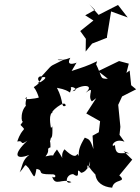

<svg xmlns="http://www.w3.org/2000/svg" viewBox="-20 -828 651 890"><path d="M335 -538C352 -544 278 -510 306 -560C253 -539 223 -556 274 -551C196 -510 236 -541 167 -468C215 -480 177 -449 154 -441C207 -490 133 -478 165 -447C121 -403 136 -451 160 -376C147 -371 75 -361 105 -378C82 -312 129 -324 120 -350C68 -333 78 -245 89 -268L75 -249C107 -215 85 -247 60 -172C93 -180 68 -149 107 -176C38 -111 51 -85 116 -110C82 -87 83 -52 71 -29C103 -63 91 -73 113 -49C139 -9 139 10 149 -45C189 -38 141 -19 217 -20C247 -23 238 3 222 -9C236 39 268 -4 311 16C279 31 284 -20 319 -21C362 10 324 -63 356 -27C384 -29 413 -86 386 -99C417 -67 374 -31 387 -62C440 14 464 1 422 -22C425 18 458 39 500 42C508 -2 572 20 533 -15L593 -88L553 -127L580 -117C540 -123 516 -102 513 -156C489 -138 506 -192 557 -171L534 -203L538 -240L528 -342L546 -381L611 -414L588 -433L581 -501L566 -490L577 -533L532 -545L435 -498L480 -463C439 -462 457 -469 422 -537C404 -526 421 -503 430 -544C382 -521 366 -517 312 -499ZM426 -373 380 -302 444 -266 438 -215 409 -199 413 -137C397 -188 389 -182 373 -190C348 -149 344 -130 345 -104C333 -137 347 -70 279 -136C251 -101 291 -67 244 -135C199 -78 262 -121 191 -103C216 -134 191 -138 214 -145C214 -193 207 -152 216 -189C228 -188 220 -262 224 -240L216 -236C215 -243 202 -306 228 -308C200 -298 287 -375 284 -337C260 -329 278 -356 244 -421C322 -407 297 -383 310 -416C297 -437 358 -413 316 -405C357 -440 422 -437 377 -398C427 -435 381 -384 406 -358ZM420 -782 375 -757 413 -733 352 -684 378 -648 377 -589 407 -626 476 -653V-659L495 -775L572 -747L527 -805L437 -759L394 -808Z"/></svg>

Font: Asimov Aggro
Style: It
Weight: 500
Designer: Google
Version: Version 2.000980; 2014